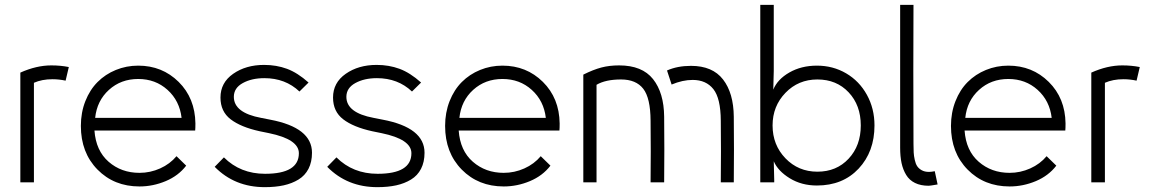

<svg xmlns="http://www.w3.org/2000/svg" viewBox="-20 -753 4763 793"><path d="M251 -419.9Q223.6 -425.8 196.8 -425.8Q153.3 -425.8 120.1 -411.1V0H64V-453.1Q130.4 -482.9 191.9 -482.9Q230.5 -482.9 264.2 -476.1Z M749 -68.8Q716.8 -26.9 664.3 -4.9Q611.8 17.1 556.2 17.1Q451.2 17.1 382.6 -52.7Q314 -122.6 314 -232.9Q314 -288.1 332.5 -335.2Q351.1 -382.3 383.1 -414.3Q415 -446.3 458.5 -464.1Q502 -481.9 550.8 -481.9Q649.9 -481.9 717.8 -414.8Q785.6 -347.7 787.1 -243.2Q787.1 -222.7 786.1 -213.9H370.1Q376 -130.9 428.5 -85Q481 -39.1 556.2 -39.1Q600.6 -39.1 641.4 -57.4Q682.1 -75.7 709 -107.9ZM373 -266.1H730Q721.7 -336.9 671.9 -381.8Q622.1 -426.8 550.8 -426.8Q479.5 -426.8 429.9 -381.8Q380.4 -336.9 373 -266.1Z M1073.7 20Q949.2 20 866.7 -64L904.8 -103Q972.7 -35.2 1074.7 -35.2Q1214.4 -35.2 1214.4 -120.1Q1214.4 -177.7 1090.8 -203.1L1052.7 -210.9Q974.6 -228 932.6 -260.3Q890.6 -292.5 890.6 -350.1Q890.6 -411.6 943.1 -448.2Q995.6 -484.9 1070.8 -484.9Q1121.6 -484.9 1165.3 -468.8Q1209 -452.6 1254.4 -412.1L1216.8 -375Q1158.7 -430.2 1071.8 -430.2Q1019.5 -430.2 982.7 -409.9Q945.8 -389.6 945.8 -353Q945.8 -287.1 1058.6 -266.1L1095.7 -258.8Q1268.6 -226.1 1268.6 -122.1Q1268.6 -84 1254.2 -55.9Q1239.7 -27.8 1212.9 -11.5Q1186 4.9 1151.6 12.5Q1117.2 20 1073.7 20Z M1538.6 20Q1414.1 20 1331.5 -64L1369.6 -103Q1437.5 -35.2 1539.6 -35.2Q1679.2 -35.2 1679.2 -120.1Q1679.2 -177.7 1555.7 -203.1L1517.6 -210.9Q1439.5 -228 1397.5 -260.3Q1355.5 -292.5 1355.5 -350.1Q1355.5 -411.6 1408 -448.2Q1460.4 -484.9 1535.6 -484.9Q1586.4 -484.9 1630.1 -468.8Q1673.8 -452.6 1719.2 -412.1L1681.6 -375Q1623.5 -430.2 1536.6 -430.2Q1484.4 -430.2 1447.5 -409.9Q1410.6 -389.6 1410.6 -353Q1410.6 -287.1 1523.4 -266.1L1560.5 -258.8Q1733.4 -226.1 1733.4 -122.1Q1733.4 -84 1719 -55.9Q1704.6 -27.8 1677.7 -11.5Q1650.9 4.9 1616.5 12.5Q1582 20 1538.6 20Z M2253.4 -68.8Q2221.2 -26.9 2168.7 -4.9Q2116.2 17.1 2060.5 17.1Q1955.6 17.1 1887 -52.7Q1818.4 -122.6 1818.4 -232.9Q1818.4 -288.1 1836.9 -335.2Q1855.5 -382.3 1887.5 -414.3Q1919.4 -446.3 1962.9 -464.1Q2006.3 -481.9 2055.2 -481.9Q2154.3 -481.9 2222.2 -414.8Q2290 -347.7 2291.5 -243.2Q2291.5 -222.7 2290.5 -213.9H1874.5Q1880.4 -130.9 1932.9 -85Q1985.4 -39.1 2060.5 -39.1Q2105 -39.1 2145.8 -57.4Q2186.5 -75.7 2213.4 -107.9ZM1877.4 -266.1H2234.4Q2226.1 -336.9 2176.3 -381.8Q2126.5 -426.8 2055.2 -426.8Q1983.9 -426.8 1934.3 -381.8Q1884.8 -336.9 1877.4 -266.1Z M2443.8 0H2389.2V-444.8Q2430.2 -465.3 2463.4 -474.1Q2496.6 -482.9 2537.1 -482.9Q2632.3 -482.9 2677.2 -426.3Q2722.2 -369.6 2723.1 -271Q2724.6 -135.7 2723.1 0H2667Q2668.5 -127.4 2667 -254.9Q2666.5 -348.1 2636.7 -386.5Q2606.9 -424.8 2544.9 -424.8Q2481 -424.8 2443.8 -402.8ZM2734.9 -461.9Q2777.8 -481 2834 -481Q2922.9 -481 2966.3 -424.8Q3009.8 -368.7 3010.7 -271Q3012.2 -135.3 3010.7 0H2957Q2958.5 -127.4 2957 -254.9Q2956.5 -346.7 2926.5 -384.8Q2896.5 -422.9 2840.8 -422.9Q2799.3 -422.9 2753.9 -403.8Z M3356 -424.8Q3277.3 -424.8 3224.1 -369.6Q3170.9 -314.5 3170.9 -234.9Q3170.9 -154.3 3224.1 -99.1Q3277.3 -43.9 3356 -43.9Q3435.1 -43.9 3485.1 -97.7Q3535.2 -151.4 3535.2 -234.9Q3535.2 -318.4 3485.1 -371.6Q3435.1 -424.8 3356 -424.8ZM3120.1 0V-732.9H3175.8V-460L3173.8 -382.8Q3190.9 -425.3 3240.2 -453.6Q3289.6 -481.9 3354 -481.9Q3420.4 -481.9 3474.9 -450Q3529.3 -418 3560.5 -361.3Q3591.8 -304.7 3591.8 -234.9Q3591.8 -126.5 3526.4 -56.6Q3460.9 13.2 3354 13.2Q3290.5 13.2 3241.7 -16.8Q3192.9 -46.9 3175.8 -86.9L3177.7 -9.8V0Z M3815.9 14.2Q3782.7 14.2 3759.3 2.7Q3735.8 -8.8 3722.7 -30.5Q3709.5 -52.2 3703.6 -79.6Q3697.8 -106.9 3697.8 -143.1V-732.9H3752.9Q3751.5 -473.1 3752.9 -159.2Q3752.9 -137.7 3753.7 -123.5Q3754.4 -109.4 3758.1 -92.8Q3761.7 -76.2 3768.3 -66.4Q3774.9 -56.6 3787.1 -49.8Q3799.3 -43 3816.9 -43Q3826.2 -43 3840.8 -45.9L3852.5 8.8Q3821.3 14.2 3815.9 14.2Z M4342.8 -68.8Q4310.5 -26.9 4258.1 -4.9Q4205.6 17.1 4149.9 17.1Q4044.9 17.1 3976.3 -52.7Q3907.7 -122.6 3907.7 -232.9Q3907.7 -288.1 3926.3 -335.2Q3944.8 -382.3 3976.8 -414.3Q4008.8 -446.3 4052.2 -464.1Q4095.7 -481.9 4144.5 -481.9Q4243.7 -481.9 4311.5 -414.8Q4379.4 -347.7 4380.9 -243.2Q4380.9 -222.7 4379.9 -213.9H3963.9Q3969.7 -130.9 4022.2 -85Q4074.7 -39.1 4149.9 -39.1Q4194.3 -39.1 4235.1 -57.4Q4275.9 -75.7 4302.7 -107.9ZM3966.8 -266.1H4323.7Q4315.4 -336.9 4265.6 -381.8Q4215.8 -426.8 4144.5 -426.8Q4073.2 -426.8 4023.7 -381.8Q3974.1 -336.9 3966.8 -266.1Z M4674.3 -419.9Q4647 -425.8 4620.1 -425.8Q4576.7 -425.8 4543.5 -411.1V0H4487.3V-453.1Q4553.7 -482.9 4615.2 -482.9Q4653.8 -482.9 4687.5 -476.1Z"/></svg>

Font: Kreadon Light
Style: Regular
Weight: 300
Designer: kohakuno
Foundry: StudioGnu
Version: Version 1.000;Glyphs 3.1.2 (3151)